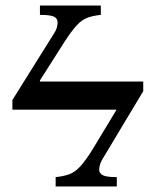

<svg xmlns="http://www.w3.org/2000/svg" viewBox="-20 -677 565 697"><path d="M404 0H182V-34Q211 -37 231.5 -44.5Q252 -52 271 -72.5Q290 -93 315 -133L402 -277V-279H25V-314L177 -557Q189 -575 189 -596Q189 -610 176 -616.5Q163 -623 125 -623V-657H346V-623Q317 -620 297 -612.5Q277 -605 258.5 -585Q240 -565 214 -525L125 -385V-381H500V-346L353 -101Q348 -93 344 -82.5Q340 -72 340 -61Q340 -48 353 -41Q366 -34 404 -34Z"/></svg>

Font: STIX Two Text Medium
Style: Regular
Weight: 500
Designer: Ross Mills, John Hudson & Paul Hanslow, Tiro Typeworks Ltd; with prior portions MicroPress Inc., and Coen Hoffman.
Foundry: Tiro Typeworks Ltd
Version: Version 2.13 b171